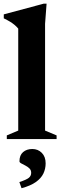

<svg xmlns="http://www.w3.org/2000/svg" viewBox="-22 -736 333 1016"><path d="M216.5 -45 277.5 -19.5V0H14V-19.5L74.5 -45V-584.5Q66.5 -594.5 56.2 -603.2Q46 -612 31.8 -620.8Q17.5 -629.5 -2 -639V-660L209 -716.5H224.5L216.5 -610ZM80.5 227.5Q118.5 215 130.8 204.8Q143 194.5 143 178.5Q143 164 133.5 155Q124 146 111.8 139.8Q99.5 133.5 90.2 128.5Q81 123.5 81 117.5Q81 85.5 100 69Q119 52.5 149 52.5Q179 52.5 199.2 72.8Q219.5 93 219.5 128.5Q219.5 157.5 207.5 182.5Q195.5 207.5 167.8 227.2Q140 247 92 260Z"/></svg>

Font: Newsreader 24pt
Style: Bold
Weight: 700
Designer: Hugues Gentile
Foundry: Production Type
Version: Version 1.003